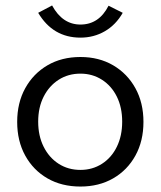

<svg xmlns="http://www.w3.org/2000/svg" viewBox="-20 -676 590 704"><path d="M275 8Q206 8 154 -22Q102 -52 72.5 -105.5Q43 -159 43 -229Q43 -299 72.5 -352.5Q102 -406 154 -436.5Q206 -467 275 -467Q343 -467 395 -436.5Q447 -406 476.5 -352.5Q506 -299 506 -229Q506 -159 476.5 -105.5Q447 -52 395 -22Q343 8 275 8ZM275 -53Q319 -53 354 -75.5Q389 -98 408.5 -138Q428 -178 428 -230Q428 -282 408.5 -321.5Q389 -361 354 -383.5Q319 -406 275 -406Q230 -406 195 -383.5Q160 -361 140 -321.5Q120 -282 120 -230Q120 -178 140 -138Q160 -98 195 -75.5Q230 -53 275 -53ZM378 -655 430 -629Q405 -585 364.5 -561.5Q324 -538 275 -538Q174 -538 120 -629L171 -656Q209 -586 275 -586Q343 -586 378 -655Z"/></svg>

Font: Inconsolata SemiExpanded
Style: Regular
Weight: 400
Width: 6
Monospace: yes
Designer: Raph Levien, Cyreal, Brenton Simpson
Foundry: Raph Levien, Cyreal, Google
Version: Version 3.000; ttfautohint (v1.8.2.53-6de2)